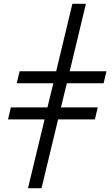

<svg xmlns="http://www.w3.org/2000/svg" viewBox="-20 -803 588 1008"><path d="M127 185 214 -176H22L37 -239H229L260 -366H68L83 -429H275L360 -783H431L346 -429H539L524 -366H331L300 -239H493L478 -176H285L198 185Z"/></svg>

Font: Ubuntu Sans
Style: Italic
Weight: 400
Italic angle: -13.5°
Designer: Dalton Maag Ltd
Foundry: Dalton Maag Ltd
Version: Version 1.006